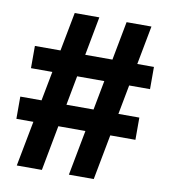

<svg xmlns="http://www.w3.org/2000/svg" viewBox="-76 -726 699 791"><g transform="rotate(10 273.0 -330.0)"><path d="M265 0 390 -660H494L369 0ZM12 -189V-282H510V-189ZM47 0 173 -660H276L152 0ZM35 -405V-498H533V-405Z"/></g></svg>

Font: Bricolage Grotesque 72pt SemiCondensed SemiBold
Style: Regular
Weight: 600
Width: 4
Designer: Mathieu Triay
Foundry: Atelier Triay
Version: Version 1.001;gftools[0.9.33.dev8+g029e19f]